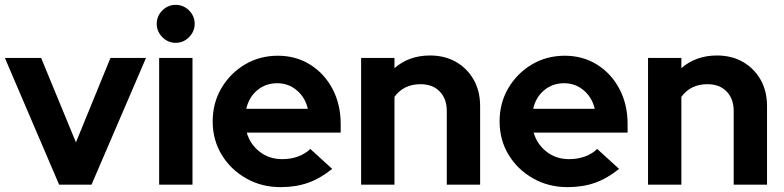

<svg xmlns="http://www.w3.org/2000/svg" viewBox="-20 -759 3222 789"><path d="M223 0 0 -521H149L292 -174L434 -521H580L356 0Z M702 -583Q670 -583 647 -606.5Q624 -630 624 -661Q624 -693 647 -716Q670 -739 702 -739Q734 -739 757 -716Q780 -693 780 -661Q780 -630 757 -606.5Q734 -583 702 -583ZM634 0V-521H771V0Z M1133 10Q1055 10 991.5 -26Q928 -62 891 -123Q854 -184 854 -260Q854 -336 890 -397Q926 -458 986.5 -494Q1047 -530 1122 -530Q1196 -530 1254.5 -493.5Q1313 -457 1346.5 -393.5Q1380 -330 1380 -250V-214H994Q1008 -166 1047 -135.5Q1086 -105 1140 -105Q1175 -105 1205 -116Q1235 -127 1255 -147L1345 -65Q1297 -26 1246.5 -8Q1196 10 1133 10ZM992 -312H1245Q1234 -359 1199.5 -388Q1165 -417 1119 -417Q1072 -417 1037.5 -388.5Q1003 -360 992 -312Z M1464 0V-521H1601V-479Q1661 -531 1747 -531Q1808 -531 1854 -504.5Q1900 -478 1926.5 -431.5Q1953 -385 1953 -323V0H1816V-303Q1816 -353 1787 -383Q1758 -413 1708 -413Q1639 -413 1601 -361V0Z M2312 10Q2234 10 2170.5 -26Q2107 -62 2070 -123Q2033 -184 2033 -260Q2033 -336 2069 -397Q2105 -458 2165.5 -494Q2226 -530 2301 -530Q2375 -530 2433.5 -493.5Q2492 -457 2525.5 -393.5Q2559 -330 2559 -250V-214H2173Q2187 -166 2226 -135.5Q2265 -105 2319 -105Q2354 -105 2384 -116Q2414 -127 2434 -147L2524 -65Q2476 -26 2425.5 -8Q2375 10 2312 10ZM2171 -312H2424Q2413 -359 2378.5 -388Q2344 -417 2298 -417Q2251 -417 2216.5 -388.5Q2182 -360 2171 -312Z M2643 0V-521H2780V-479Q2840 -531 2926 -531Q2987 -531 3033 -504.5Q3079 -478 3105.5 -431.5Q3132 -385 3132 -323V0H2995V-303Q2995 -353 2966 -383Q2937 -413 2887 -413Q2818 -413 2780 -361V0Z"/></svg>

Font: Red Hat Display
Style: Bold
Weight: 700
Designer: Pentagram, MCKL
Foundry: Pentagram, MCKL
Version: Version 1.023; ttfautohint (v1.8.3)